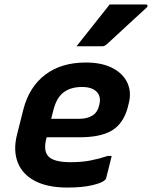

<svg xmlns="http://www.w3.org/2000/svg" viewBox="-20 -831 683 863"><path d="M366 -550Q439 -550 487 -524.5Q535 -499 553.5 -456.5Q572 -414 558 -364L554 -347Q534 -275 483 -244.5Q432 -214 339 -214H190L188 -207Q175 -156 195 -131Q218 -102 297 -102Q347 -102 386 -109.5Q425 -117 464 -130H482Q476 -106 470 -81Q464 -56 457 -30Q456 -26 452 -22Q439 -9 394.5 1.5Q350 12 283 12Q193 12 136.5 -18Q80 -48 59.5 -101.5Q39 -155 56 -224L85 -339Q111 -440 183 -495Q255 -550 366 -550ZM348 -440Q298 -440 266 -416Q234 -392 220 -336L210 -297H337Q371 -297 395 -311.5Q419 -326 426 -359Q436 -397 414 -419Q404 -429 388 -434.5Q372 -440 348 -440ZM473 -811H635Q642 -811 643 -806Q644 -801 638 -796Q592 -753 550.5 -715.5Q509 -678 459 -631Q449 -623 440 -623H324Q361 -670 398.5 -717Q436 -764 473 -811Z"/></svg>

Font: Recursive Mn Lnr St
Style: Bold Italic
Weight: 700
Italic angle: -15°
Monospace: yes
Version: Version 1.079;hotconv 1.0.112;makeotfexe 2.5.65598; ttfautoh